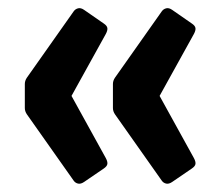

<svg xmlns="http://www.w3.org/2000/svg" viewBox="-20 -493 533 464"><path d="M235.8 -110.8Q240.2 -102.5 239.5 -96.9Q238.8 -91.3 231 -85.9L183.1 -53.2Q175.3 -47.9 168.7 -49.3Q162.1 -50.8 158.2 -56.2L44.9 -216.8Q40 -224.1 40 -231.9V-290Q40 -297.9 44.9 -305.2L158.2 -465.8Q162.1 -471.2 168.7 -472.9Q175.3 -474.6 183.1 -469.2L231 -436Q238.8 -430.7 239.5 -425Q240.2 -419.4 235.8 -411.1L152.8 -261.2ZM448.7 -110.8Q453.1 -102.5 452.4 -96.9Q451.7 -91.3 443.8 -85.9L396 -53.2Q388.2 -47.9 381.6 -49.3Q375 -50.8 371.1 -56.2L257.8 -216.8Q252.9 -224.1 252.9 -231.9V-290Q252.9 -297.9 257.8 -305.2L371.1 -465.8Q375 -471.2 381.6 -472.9Q388.2 -474.6 396 -469.2L443.8 -436Q451.7 -430.7 452.4 -425Q453.1 -419.4 448.7 -411.1L365.7 -261.2Z"/></svg>

Font: New Telegraph
Style: Bold
Weight: 700
Designer: Frank Baranowski
Foundry: Frank Baranowski
Version: Version 3.001